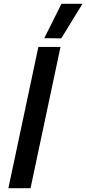

<svg xmlns="http://www.w3.org/2000/svg" viewBox="-20 -986 452 1006"><path d="M301 -785 212 -786 302 -966H412ZM24 0 181 -740H297L140 0Z"/></svg>

Font: Be Vietnam Pro Medium
Style: Italic
Weight: 500
Italic angle: -12°
Designer: Lam Bao, Tony Le, Vietanh Nguyen
Foundry: Yellow Type Foundry
Version: Version 1.002; ttfautohint (v1.8.3)